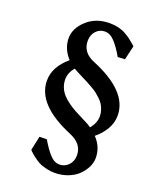

<svg xmlns="http://www.w3.org/2000/svg" viewBox="-152 -734 786 989"><g transform="rotate(20 241.5 -240.0)"><path d="M71.8 -263.2Q71.8 -338.9 146 -400.9Q102.1 -448.7 102.1 -506.8Q102.1 -560.5 151.4 -605.7Q200.7 -650.9 275.9 -650.9Q301.8 -650.9 324.2 -645.5Q346.7 -640.1 364.7 -629.6Q382.8 -619.1 393.6 -611.3Q404.3 -603.5 417.5 -591.8Q418.5 -590.8 418.9 -590.3Q419.4 -589.8 420.4 -589.1Q421.4 -588.4 421.9 -587.9L430.2 -580.1L412.1 -502.9L373 -501Q346.7 -546.9 321.3 -574.5Q295.9 -602.1 267.1 -602.1Q238.3 -602.1 218.8 -580.8Q199.2 -559.6 199.2 -526.9Q199.2 -462.4 268.1 -435.1Q476.1 -349.6 476.1 -216.8Q476.1 -177.2 455.3 -141.8Q434.6 -106.4 400.9 -79.1Q444.8 -33.7 444.8 26.9Q444.8 52.2 432.4 77.6Q419.9 103 398.2 124Q376.5 145 343 158Q309.6 170.9 271 170.9Q248.5 170.9 227.8 166Q207 161.1 193.8 156Q180.7 150.9 164.6 139.6Q148.4 128.4 143.3 124Q138.2 119.6 125 107.9L118.2 100.1L134.8 22.9L174.8 22Q201.7 67.9 226.3 95Q251 122.1 279.8 122.1Q308.6 122.1 328.9 100.8Q349.1 79.6 349.1 46.9Q349.1 -15.1 278.8 -44.9Q71.8 -130.4 71.8 -263.2ZM216.8 -352.1Q209.5 -355.5 185.1 -369.1Q158.2 -336.9 158.2 -300.8Q158.2 -276.9 167.2 -255.9Q176.3 -234.9 190.7 -219.5Q205.1 -204.1 225.1 -189.7Q245.1 -175.3 264.6 -164.8Q284.2 -154.3 305.7 -143.6Q309.6 -142.1 311 -141.1Q316.9 -136.7 327.1 -132.8Q347.2 -123 362.8 -111.8Q391.1 -145.5 391.1 -182.1Q391.1 -199.7 385.7 -215.8Q380.4 -231.9 373 -244.1Q365.7 -256.3 351.6 -269.5Q337.4 -282.7 327.1 -290.8Q316.9 -298.8 297.1 -310.1Q277.3 -321.3 267.6 -326.4Q257.8 -331.5 236.8 -341.8Q235.8 -342.3 233.2 -343.8Q230.5 -345.2 226.6 -347.4Q222.7 -349.6 216.8 -352.1Z"/></g></svg>

Font: Linear Smooth
Style: Bold
Weight: 700
Designer: Philipp H. Poll, Flanker
Foundry: Philipp H. Poll, reworked by Flanker
Version: Version 1.061 | FøM Fix